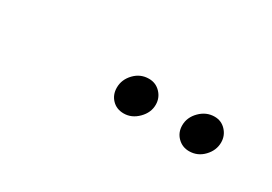

<svg xmlns="http://www.w3.org/2000/svg" viewBox="-12 -871 623 440"><g transform="rotate(30 300.0 -651.0)"><path d="M295 -602Q276 -602 264 -614.5Q252 -627 252 -645.7Q252 -667 267.8 -683.5Q283.6 -700 306 -700Q324.2 -700 336.6 -687.1Q349 -674.1 349 -656Q349 -635 332.5 -618.5Q316 -602 295 -602ZM468 -602Q450 -602 437.5 -614.5Q425 -627 425 -645.7Q425 -667 441.5 -683.5Q458 -700 479.8 -700Q497.7 -700 509.8 -687.1Q522 -674.1 522 -656Q522 -635 506.2 -618.5Q490.4 -602 468 -602Z"/></g></svg>

Font: Red Hat Display
Style: Italic
Weight: 300
Italic angle: -12°
Designer: Pentagram, MCKL
Foundry: Pentagram, MCKL
Version: Version 1.023